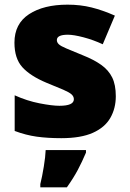

<svg xmlns="http://www.w3.org/2000/svg" viewBox="-20 -583 557 824"><path d="M477 -170Q477 -118 453.5 -77Q430 -36 378.5 -13Q327 10 243 10Q184 10 137.5 3.5Q91 -3 43 -21V-174Q96 -150 150 -139.5Q204 -129 235 -129Q297 -129 297 -157Q297 -169 287 -178Q277 -187 251.5 -198Q226 -209 179 -228Q110 -257 76 -294.5Q42 -332 42 -400Q42 -481 104.5 -522Q167 -563 270 -563Q325 -563 373 -551Q421 -539 473 -516L421 -393Q380 -412 338 -423Q296 -434 271 -434Q224 -434 224 -411Q224 -401 232.5 -393Q241 -385 265 -375Q289 -365 335 -346Q383 -327 414.5 -304.5Q446 -282 461.5 -250.5Q477 -219 477 -170ZM349 72Q332 112 314 146Q296 180 267 221H153V207Q161 175 168 132Q175 89 176 61H349Z"/></svg>

Font: Noto Sans Syriac Western Black
Style: Regular
Weight: 900
Designer: Patrick Giasson and the Monotype Design Team
Foundry: Monotype Imaging Inc.
Version: Version 3.000; ttfautohint (v1.8.4.7-5d5b)